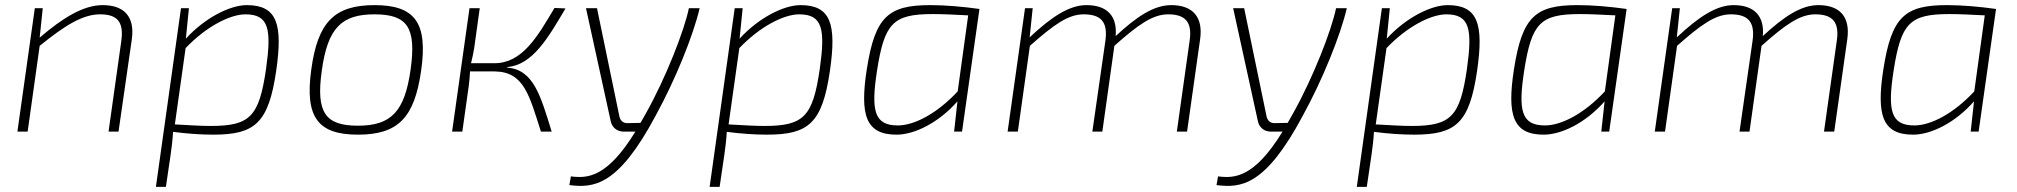

<svg xmlns="http://www.w3.org/2000/svg" viewBox="-20 -514 7879 750"><path d="M381 -494C307 -494 227 -446 135 -367L147 -482H116L48 0H88L135 -335C234 -415 303 -458 371 -458C438 -458 464 -429 454 -355L404 0H443L495 -361C507 -448 466 -494 381 -494Z M944 -494C879 -494 781 -445 706 -363L718 -482H687L589 216H628L646 94C651 59 654 35 656 1C709 8 763 12 813 12C976 12 1029 -33 1059 -238C1085 -419 1063 -494 944 -494ZM1019 -243C992 -59 957 -22 803 -22C762 -22 721 -25 663 -28L705 -326C786 -411 879 -458 939 -458C1031 -458 1041 -399 1019 -243Z M1443 -494C1286 -494 1221 -427 1196 -243C1170 -57 1221 12 1378 12C1535 12 1599 -54 1625 -238C1652 -425 1601 -494 1443 -494ZM1443 -458C1571 -458 1607 -407 1584 -243C1561 -77 1507 -23 1378 -23C1250 -23 1214 -75 1237 -238C1260 -406 1315 -458 1443 -458Z M1960 -250 1962 -252C2061 -261 2121 -366 2189 -481L2146 -483C2079 -370 2020 -267 1911 -267H1820C1825 -286 1828 -303 1832 -324L1854 -482H1814L1746 0H1786L1811 -178C1814 -199 1815 -217 1816 -235H1912C2028 -234 2048 -139 2093 0H2135C2092 -138 2065 -243 1960 -250Z M2671 -482C2653 -395 2582 -212 2503 -71C2496 -58 2489 -46 2482 -34L2430 -33C2415 -33 2404 -42 2400 -57L2312 -482H2269L2366 -39C2371 -16 2391 0 2415 0H2462C2351 181 2274 183 2210 175L2204 209C2300 221 2395 212 2541 -62C2618 -202 2688 -375 2713 -482Z M3107 -494C3042 -494 2944 -445 2869 -363L2881 -482H2850L2752 216H2791L2809 94C2814 59 2817 35 2819 1C2872 8 2926 12 2976 12C3139 12 3192 -33 3222 -238C3248 -419 3226 -494 3107 -494ZM3182 -243C3155 -59 3120 -22 2966 -22C2925 -22 2884 -25 2826 -28L2868 -326C2949 -411 3042 -458 3102 -458C3194 -458 3204 -399 3182 -243Z M3614 -494C3450 -494 3398 -449 3366 -244C3338 -64 3362 12 3482 12C3552 12 3646 -34 3720 -118L3707 0H3738L3806 -479C3741 -488 3675 -494 3614 -494ZM3721 -157C3641 -71 3552 -24 3487 -24C3394 -24 3382 -83 3406 -239C3435 -423 3468 -459 3623 -459C3663 -459 3704 -457 3762 -454Z M4555 -494C4487 -494 4420 -449 4338 -373C4345 -450 4306 -494 4224 -494C4156 -494 4086 -447 4002 -368L4014 -482H3984L3916 0H3956L4003 -335C4096 -417 4152 -458 4213 -458C4281 -458 4308 -428 4298 -355L4247 0H4286L4333 -335C4426 -418 4483 -458 4543 -458C4609 -458 4638 -429 4627 -355L4577 0H4617L4668 -361C4680 -446 4641 -494 4555 -494Z M5199 -482C5181 -395 5110 -212 5031 -71C5024 -58 5017 -46 5010 -34L4958 -33C4943 -33 4932 -42 4928 -57L4840 -482H4797L4894 -39C4899 -16 4919 0 4943 0H4990C4879 181 4802 183 4738 175L4732 209C4828 221 4923 212 5069 -62C5146 -202 5216 -375 5241 -482Z M5635 -494C5570 -494 5472 -445 5397 -363L5409 -482H5378L5280 216H5319L5337 94C5342 59 5345 35 5347 1C5400 8 5454 12 5504 12C5667 12 5720 -33 5750 -238C5776 -419 5754 -494 5635 -494ZM5710 -243C5683 -59 5648 -22 5494 -22C5453 -22 5412 -25 5354 -28L5396 -326C5477 -411 5570 -458 5630 -458C5722 -458 5732 -399 5710 -243Z M6142 -494C5978 -494 5926 -449 5894 -244C5866 -64 5890 12 6010 12C6080 12 6174 -34 6248 -118L6235 0H6266L6334 -479C6269 -488 6203 -494 6142 -494ZM6249 -157C6169 -71 6080 -24 6015 -24C5922 -24 5910 -83 5934 -239C5963 -423 5996 -459 6151 -459C6191 -459 6232 -457 6290 -454Z M7083 -494C7015 -494 6948 -449 6866 -373C6873 -450 6834 -494 6752 -494C6684 -494 6614 -447 6530 -368L6542 -482H6512L6444 0H6484L6531 -335C6624 -417 6680 -458 6741 -458C6809 -458 6836 -428 6826 -355L6775 0H6814L6861 -335C6954 -418 7011 -458 7071 -458C7137 -458 7166 -429 7155 -355L7105 0H7145L7196 -361C7208 -446 7169 -494 7083 -494Z M7585 -494C7421 -494 7369 -449 7337 -244C7309 -64 7333 12 7453 12C7523 12 7617 -34 7691 -118L7678 0H7709L7777 -479C7712 -488 7646 -494 7585 -494ZM7692 -157C7612 -71 7523 -24 7458 -24C7365 -24 7353 -83 7377 -239C7406 -423 7439 -459 7594 -459C7634 -459 7675 -457 7733 -454Z"/></svg>

Font: Exo 2 Extra Light
Style: Italic
Weight: 250
Italic angle: -8°
Designer: Natanael Gama
Version: Version 1.001;PS 001.001;hotconv 1.0.88;makeotf.lib2.5.64775